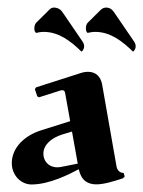

<svg xmlns="http://www.w3.org/2000/svg" viewBox="-20 -488 383 513"><path d="M335.4 -349.9C340.1 -353.5 342.5 -358.6 342.5 -364.5C342.5 -369.1 340.8 -373.3 338.1 -377.2L284.2 -456.1C276.9 -466.6 268.1 -467.8 263.9 -467.8C257.8 -467.8 252.7 -465.3 248.3 -460.9L214.8 -427.7C210.4 -423.3 209.5 -417.5 209.5 -410.9C209.5 -406.7 210.7 -403.1 213.9 -400.1C221.2 -401.6 227.5 -402.8 234.9 -402.8C275.1 -402.8 308.1 -377 335.4 -349.9ZM197.8 -349.9C202.4 -353.5 204.8 -358.6 204.8 -364.5C204.8 -369.1 203.1 -373.3 200.4 -377.2L146.5 -456.1C139.2 -466.6 128.4 -467.8 124.3 -467.8C118.2 -467.8 115 -465.3 110.6 -460.9L77.1 -427.7C72.8 -423.3 71.8 -417.5 71.8 -410.9C71.8 -406.7 73 -403.1 76.2 -400.1C83.5 -401.6 89.8 -402.8 97.2 -402.8C137.5 -402.8 170.4 -377 197.8 -349.9ZM167.5 -164.3 90.8 -140.1C45.4 -126 11.5 -93.3 11.5 -52C11.5 -20.5 35.2 4.9 64.5 4.9C112.1 4.9 166.3 -22.9 190.4 -35.9C197 -5.4 214.8 4.6 237.5 4.6C258.5 4.6 284.7 -3.9 308.8 -11.7L313.2 -16.6L310.3 -25.9C301.3 -25.9 293.2 -32 291.3 -43.5L252.9 -262.2C249 -284.2 235.4 -296.1 215.3 -296.1C209.5 -296.1 203.6 -295.4 194.6 -292.5L76.4 -254.6L73.2 -249.8L79.6 -230.5L84.2 -228L141.1 -246.1C143.6 -246.8 145.5 -247.1 146.5 -247.1C150.1 -247.1 153.1 -244.4 153.8 -240.5ZM172.4 -136.5 187.7 -50.8 143.3 -42C139.6 -41.3 136.2 -41 132.8 -41C109.6 -41 95.9 -57.9 95.9 -77.6C95.9 -101.3 117.7 -119.6 145.5 -128.4Z"/></svg>

Font: RisaltypS01
Style: Medium
Weight: 500
Italic angle: -9°
Designer: gluk
Foundry: gluk
Version: Version 0.24